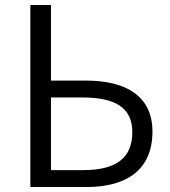

<svg xmlns="http://www.w3.org/2000/svg" viewBox="-20 -752 683 772"><path d="M102 0H328C490 0 593 -70 593 -223C593 -367 485 -428 325 -428H185V-732H102ZM185 -68V-360H312C445 -360 512 -318 512 -221C512 -114 444 -68 314 -68Z"/></svg>

Font: Noto Sans KR DemiLight
Style: Regular
Weight: 350
Designer: Ryoko NISHIZUKA 西塚涼子 (kana, bopomofo & ideographs); Paul D. Hunt (Latin, Greek & Cyrillic); Sandoll Communications 산돌커뮤니
Foundry: Adobe
Version: Version 2.004;hotconv 1.0.118;makeotfexe 2.5.65603